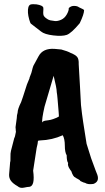

<svg xmlns="http://www.w3.org/2000/svg" viewBox="-20 -855 507 927"><path d="M190 -270Q192 -272 213.5 -274.5Q235 -277 264 -292Q265 -292 263 -316Q260 -358 258 -376Q256 -400 254 -410Q254 -429 239 -489L195 -340Q181 -278 184 -264ZM386 -806Q386 -787 365 -743Q324 -694 302 -686.5Q280 -679 237.5 -684Q195 -689 178 -703Q133 -738 129.5 -740.5Q126 -743 121 -761Q116 -779 115 -793Q113 -827 127 -833Q137 -836 156 -834Q187 -829 189 -818Q190 -812 189 -802Q188 -792 189.5 -784Q191 -776 202 -767.5Q213 -759 222 -757Q231 -755 244.5 -753.5Q258 -752 275 -759.5Q292 -767 302.5 -785.5Q313 -804 312 -816Q323 -827 338.5 -826.5Q354 -826 361 -820Q386 -809 386 -806ZM55 -241 61 -285Q61 -298 65 -311Q65 -328 82 -362Q82 -364 91 -388Q91 -390 110 -447L122 -476Q122 -480 127 -491.5Q132 -503 134.5 -514.5Q137 -526 141 -537Q155 -564 166 -583Q187 -623 244 -619L276 -616Q306 -608 322 -599Q345 -590 353 -579.5Q361 -569 360 -545Q361 -533 366 -441Q371 -349 371 -348L376 -305Q376 -299 398 -161L420 -91Q440 -35 441.5 -32.5Q443 -30 450 -11Q461 22 431 33Q404 37 391 28Q386 28 368 19Q366 14 356.5 9.5Q347 5 344 2Q333 -1 324 -29Q321 -31 313 -45Q306 -59 309 -68Q302 -77 302 -105Q293 -120 293 -152Q293 -184 283 -202Q232 -179 174 -177Q163 -177 163 -173Q163 -164 157 -141L140 -31Q150 43 122 47Q114 47 95.5 51Q77 55 65 44Q42 31 32.5 17.5Q23 4 24 -13Q25 -27 29 -73Q31 -75 30.5 -95.5Q30 -116 33 -127L49 -189Q52 -191 57 -219Q56 -221 56 -229Z"/></svg>

Font: Caveat Brush
Style: Regular
Weight: 400
Designer: Pablo Impallari
Foundry: Creative Lab NY
Version: Version 1.096; ttfautohint (v1.3)